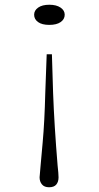

<svg xmlns="http://www.w3.org/2000/svg" viewBox="-20 -733 417 810"><path d="M124 -671Q124 -689 141 -701Q158 -713 188 -713Q218 -713 235.5 -701Q253 -689 253 -671Q253 -652 236 -640Q219 -628 188 -628Q157 -628 140.5 -640Q124 -652 124 -671ZM204 -341Q209 -205 223 -35Q227 0 227 15Q227 34 217.5 45.5Q208 57 187 57Q167 57 157 45Q147 33 147 15Q147 16 151 -32Q152 -45 160 -132Q168 -219 171 -341L177 -504H199Z"/></svg>

Font: BioRhyme Expanded ExtraLight
Style: Regular
Weight: 275
Width: 7
Designer: Aoife Mooney
Foundry: Aoife Mooney Type
Version: Version 1.001